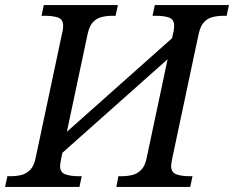

<svg xmlns="http://www.w3.org/2000/svg" viewBox="-40 -734 919 754"><path d="M-20 0 -11 -42H2Q25 -42 44.5 -47Q64 -52 79 -67.5Q94 -83 100 -114L204 -604Q206 -610 207 -619Q208 -628 208 -632Q208 -658 188 -665Q168 -672 136 -672H123L132 -714H423L414 -672H401Q379 -672 359 -667Q339 -662 325 -647Q311 -632 304 -600L200 -110Q199 -104 197.5 -95.5Q196 -87 196 -82Q196 -57 216.5 -49.5Q237 -42 268 -42H281L272 0ZM196 -126 212 -207 647 -594 629 -511ZM417 0 425 -42H438Q461 -42 480.5 -47Q500 -52 515 -67.5Q530 -83 536 -114L640 -604Q642 -610 643 -619Q644 -628 644 -632Q644 -658 624 -665Q604 -672 572 -672H559L568 -714H859L850 -672H837Q815 -672 795 -667Q775 -662 761 -647Q747 -632 740 -600L636 -110Q635 -104 633.5 -95.5Q632 -87 632 -82Q632 -57 652.5 -49.5Q673 -42 704 -42H716L707 0Z"/></svg>

Font: Noto Serif
Style: Italic
Weight: 400
Italic angle: -12°
Designer: Monotype Design Team
Foundry: Monotype Imaging Inc.
Version: Version 2.013